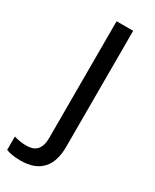

<svg xmlns="http://www.w3.org/2000/svg" viewBox="-255 -590 714 883"><g transform="rotate(30 101.5 -148.0)"><path d="M22 240C127 240 173 180 173 80V-536H85V83C85 148 54 167 11 167C-15 167 -35 163 -55 157V228C-37 235 -12 240 22 240Z"/></g></svg>

Font: Noto Sans Nandinagari
Style: Regular
Weight: 400
Designer: Ek Type
Foundry: Ek Type
Version: Version 1.002